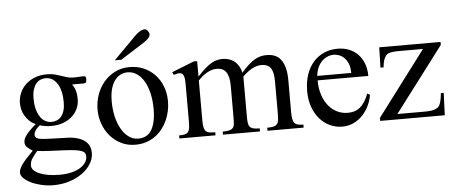

<svg xmlns="http://www.w3.org/2000/svg" viewBox="-56 -817 2779 1170"><g transform="rotate(-5 1334.0 -232.0)"><path d="M481.9 -407.7Q481.9 -405.3 481 -398.7Q480 -392.1 477.5 -388.7Q475.1 -386.7 470.9 -386Q466.8 -385.3 461.9 -384.8Q456.5 -384.3 450.2 -384.8H393.1Q405.8 -367.7 412.6 -345.5Q419.4 -323.2 419.4 -295.4Q419.9 -264.6 408.2 -237.3Q396.5 -210 373.8 -189.2Q351.1 -168.5 318.4 -156.2Q285.6 -144 243.7 -144Q226.6 -144 209.5 -146.5Q192.4 -148.9 175.3 -154.3Q165.5 -147 156.7 -137.2Q147.9 -127.4 143.1 -117.4Q138.2 -107.4 138.4 -97.9Q138.7 -88.4 146 -81.5Q148.9 -78.6 153.1 -76.7Q157.2 -74.7 164.6 -73Q171.9 -71.3 183.6 -70.1Q195.3 -68.8 213.6 -68.1Q231.9 -67.4 258.1 -66.4Q284.2 -65.4 320.3 -64.5Q329.1 -64.5 344 -63.7Q358.9 -63 376.5 -59.8Q394 -56.6 411.6 -50Q429.2 -43.5 443.8 -32Q458.5 -20.5 467.5 -2.4Q476.6 15.6 476.6 41.5Q476.6 75.2 457.5 106.7Q438.5 138.2 404.8 162.8Q371.1 187.5 325.4 202.1Q279.8 216.8 226.1 216.8Q189 216.8 153.6 208.5Q118.2 200.2 90.8 187Q63.5 173.8 46.6 157Q29.8 140.1 29.8 123Q29.8 113.3 33.9 102.1Q38.1 90.8 48.1 76.2Q58.1 61.5 75.4 42Q92.8 22.5 119.1 -3.9Q96.7 -18.1 85 -29.3Q73.2 -40.5 73.2 -57.6Q73.2 -66.4 75.9 -75.9Q78.6 -85.4 86.9 -97.7Q95.2 -109.9 110.6 -126Q126 -142.1 151.4 -163.6Q129.9 -172.9 114 -187.7Q98.1 -202.6 87.4 -220.5Q76.7 -238.3 71.5 -258.5Q66.4 -278.8 66.4 -299.3Q66.4 -330.6 78.6 -359.6Q90.8 -388.7 113.5 -410.9Q136.2 -433.1 169.4 -446.5Q202.6 -460 244.1 -460Q272.9 -460 293.5 -454.6Q314 -449.2 331.3 -443.1Q348.6 -437 366.2 -431.6Q383.8 -426.3 406.7 -426.3Q421.9 -426.3 431.9 -427Q441.9 -427.7 449.2 -428.2Q456.5 -428.7 462.4 -428.7Q468.8 -428.7 475.6 -427.2Q481.9 -425.8 481.9 -407.7ZM333 -282.7Q333 -317.4 326.4 -345.7Q319.8 -374 307.1 -394.3Q294.4 -414.6 276.6 -425.8Q258.8 -437 235.8 -437Q218.3 -437 202.9 -430.4Q187.5 -423.8 176 -409.4Q164.6 -395 158 -373Q151.4 -351.1 151.4 -320.3Q151.4 -287.1 158 -259.3Q164.6 -231.4 177 -211.2Q189.5 -190.9 207.5 -179.7Q225.6 -168.5 249 -168.5Q266.6 -168.5 282 -175Q297.4 -181.6 308.8 -195.6Q320.3 -209.5 326.7 -231Q333 -252.4 333 -282.7ZM440.9 59.6Q440.9 47.9 435.8 39.3Q430.7 30.8 416.7 25.1Q402.8 19.5 378.7 16.1Q354.5 12.7 315.9 10.7Q260.7 8.3 218.3 6.3Q175.8 4.4 146 0Q125 24.4 112.5 43.7Q100.1 63 100.1 85.4Q100.1 101.1 112.3 114Q124.5 127 147 136.5Q169.4 146 200.4 151.4Q231.4 156.7 269 156.7Q313 156.7 345.2 148.2Q377.4 139.6 398.7 125.7Q419.9 111.8 430.4 94.5Q440.9 77.1 440.9 59.6Z M966.3 -231.9Q966.3 -203.1 960.2 -173.6Q954.1 -144 941.9 -116.7Q929.7 -89.4 911.1 -65.4Q892.6 -41.5 868.2 -23.7Q843.8 -5.9 813 4.4Q782.2 14.6 745.6 14.6Q698.7 14.6 659.9 -4.4Q621.1 -23.4 593 -55.7Q564.9 -87.9 549.6 -130.4Q534.2 -172.9 534.2 -219.2Q534.2 -264.6 549.1 -307.9Q564 -351.1 592 -384.8Q620.1 -418.5 660.2 -439.2Q700.2 -460 750.5 -460Q798.8 -460 838.4 -442.4Q877.9 -424.8 906.5 -394Q935.1 -363.3 950.7 -321.5Q966.3 -279.8 966.3 -231.9ZM875 -194.3Q875 -244.1 865.2 -287.1Q855.5 -330.1 837.4 -361.6Q819.3 -393.1 793.5 -411.1Q767.6 -429.2 735.4 -429.2Q716.3 -429.2 696.5 -420.9Q676.8 -412.6 660.6 -393.1Q644.5 -373.5 634.5 -341.1Q624.5 -308.6 624.5 -259.8Q624.5 -211.9 634.5 -168.5Q644.5 -125 663.1 -92.3Q681.6 -59.6 707.8 -40.3Q733.9 -21 766.1 -21Q790.5 -21 810.5 -30Q830.6 -39.1 844.7 -59.6Q858.9 -80.1 866.9 -113.3Q875 -146.5 875 -194.3ZM890.1 -649.4Q890.1 -635.3 877.7 -623Q865.2 -610.8 849.6 -600.6L705.1 -508.8H665L803.7 -648.4Q816.4 -661.6 832.3 -671.4Q848.1 -681.2 864.3 -681.2Q868.2 -681.2 872.6 -678.2Q877 -675.3 880.9 -670.4Q884.8 -665.5 887.5 -659.9Q890.1 -654.3 890.1 -649.4Z M1554.7 0V-18.6Q1581.1 -18.6 1595.5 -22.9Q1609.9 -27.3 1616.7 -37.1Q1623.5 -46.9 1625 -62.7Q1626.5 -78.6 1626.5 -101.1V-294.4Q1626.5 -324.7 1622.1 -345.2Q1617.7 -365.7 1608.4 -378.4Q1599.1 -391.1 1585.2 -396.7Q1571.3 -402.3 1552.7 -402.3Q1542 -402.3 1529.1 -399.7Q1516.1 -397 1501.7 -390.1Q1487.3 -383.3 1471.2 -371.6Q1455.1 -359.9 1437 -341.8V-101.1Q1437 -77.1 1438.7 -61.3Q1440.4 -45.4 1447.5 -35.9Q1454.6 -26.4 1469 -22.5Q1483.4 -18.6 1508.8 -18.6V0H1282.2V-18.6Q1310.5 -18.6 1325.7 -23.4Q1340.8 -28.3 1347.4 -38.6Q1354 -48.8 1354.7 -64.5Q1355.5 -80.1 1355.5 -101.1V-294.4Q1355.5 -324.2 1350.1 -345Q1344.7 -365.7 1335 -378.7Q1325.2 -391.6 1311 -397.5Q1296.9 -403.3 1279.3 -403.3Q1261.7 -403.3 1245.4 -397.7Q1229 -392.1 1214.6 -383.3Q1200.2 -374.5 1187.5 -363.5Q1174.8 -352.5 1164.6 -341.8V-101.1Q1164.6 -72.8 1167.7 -56.4Q1170.9 -40 1179 -31.7Q1187 -23.4 1201.2 -21Q1215.3 -18.6 1236.8 -18.6V0H1015.6V-18.6Q1037.1 -18.6 1050 -21.7Q1063 -24.9 1070.3 -33.7Q1077.6 -42.5 1080.1 -58.6Q1082.5 -74.7 1082.5 -101.1V-272.5Q1082.5 -309.6 1082.3 -336.2Q1082 -362.8 1076.4 -377.7Q1070.8 -392.6 1056.9 -395.5Q1043 -398.4 1015.6 -388.7L1007.3 -406.2L1143.6 -460H1164.6V-365.7Q1191.9 -395 1213.1 -413.6Q1234.4 -432.1 1252.7 -442.4Q1271 -452.6 1287.1 -456.3Q1303.2 -460 1319.8 -460Q1339.8 -460 1357.9 -454.3Q1376 -448.7 1390.9 -437.3Q1405.8 -425.8 1416.7 -408Q1427.7 -390.1 1433.1 -365.7Q1458 -394.5 1478.5 -412.6Q1499 -430.7 1517.6 -441.4Q1536.1 -452.1 1553.7 -456.1Q1571.3 -460 1589.8 -460Q1617.2 -460 1638.9 -451.2Q1660.6 -442.4 1676 -422.6Q1691.4 -402.8 1699.7 -371.3Q1708 -339.8 1708 -294.4V-101.1Q1708 -75.7 1710.9 -59.6Q1713.9 -43.5 1721.7 -34.2Q1729.5 -24.9 1742.4 -21.7Q1755.4 -18.6 1775.9 -18.6V0Z M2195.8 -163.6Q2190.9 -130.9 2175.8 -98.9Q2160.6 -66.9 2137.2 -41.7Q2113.8 -16.6 2082 -1Q2050.3 14.6 2011.7 14.6Q1972.2 14.6 1936.5 -1.7Q1900.9 -18.1 1874.3 -48.6Q1847.7 -79.1 1832 -122.3Q1816.4 -165.5 1816.4 -218.8Q1816.4 -275.4 1831.8 -320.3Q1847.2 -365.2 1874.8 -396.5Q1902.3 -427.7 1940.4 -444.3Q1978.5 -460.9 2023.9 -460.9Q2061 -460.9 2092.5 -448.5Q2124 -436 2147 -412.6Q2169.9 -389.2 2182.9 -355.5Q2195.8 -321.8 2195.8 -279.3H1885.7Q1885.7 -229.5 1898.9 -189.9Q1912.1 -150.4 1934.6 -123Q1957 -95.7 1986.6 -81.3Q2016.1 -66.9 2048.8 -66.4Q2070.8 -65.9 2089.6 -71Q2108.4 -76.2 2124.5 -88.6Q2140.6 -101.1 2154.5 -121.8Q2168.5 -142.6 2180.2 -173.3ZM2093.8 -306.6Q2093.8 -343.8 2083 -366.9Q2072.3 -390.1 2057.1 -403.3Q2042 -416.5 2025.4 -421.4Q2008.8 -426.3 1996.6 -426.3Q1977.1 -426.3 1958.3 -418.5Q1939.5 -410.6 1924.3 -395.5Q1909.2 -380.4 1898.9 -357.9Q1888.7 -335.4 1885.7 -306.6Z M2352.1 -32.7H2516.1Q2566.4 -32.7 2584 -41.5Q2592.3 -45.4 2598.6 -49.3Q2605 -53.2 2610.1 -62.3Q2615.2 -71.3 2619.6 -88.6Q2624 -106 2627.4 -136.7H2644.5L2639.2 0H2244.1V-18.6L2542 -414.1H2394Q2371.1 -414.1 2355.7 -411.9Q2340.3 -409.7 2331.5 -406.7Q2317.4 -400.4 2307.1 -381.8Q2296.9 -363.3 2293 -323.2H2273.9L2277.3 -447.3H2652.3V-429.2Z"/></g></svg>

Font: Doulos SIL Eur
Style: Regular
Weight: 400
Designer: Walt Agee, Victor Gaultney, Peter Martin, Debbi Hosken, Becca Hirsbrunner
Foundry: SIL International
Version: Version 5.000